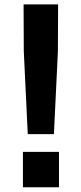

<svg xmlns="http://www.w3.org/2000/svg" viewBox="-20 -791 359 847"><path d="M81.1 35.2V-121.1H240.2V35.2ZM84 -771.5H236.3L235.4 -563.5L217.8 -199.2H102.5L85 -563.5Z"/></svg>

Font: GenEi M Gothic v2 Bold
Style: Regular
Weight: 700
Version: Version 2.0